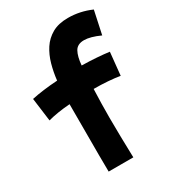

<svg xmlns="http://www.w3.org/2000/svg" viewBox="-216 -959 1029 1146"><g transform="rotate(-30 298.0 -386.0)"><path d="M189 72Q188 16 188 -42.5Q188 -101 188 -156V-393Q146 -390 107.5 -384Q69 -378 36 -369L15 -529Q51 -537 97.5 -543Q144 -549 194 -552Q200 -607 214.5 -659Q229 -711 256 -752.5Q283 -794 327 -819Q371 -844 436 -844Q519 -844 596 -810L562 -651Q496 -681 453 -681Q407 -681 389 -648.5Q371 -616 366 -557Q420 -556 468.5 -552.5Q517 -549 553 -544L537 -387Q502 -393 455.5 -396.5Q409 -400 358 -400Q356 -349 355 -300.5Q354 -252 354 -204Q354 -140 355.5 -72.5Q357 -5 359 72Z"/></g></svg>

Font: KN Bobohei
Style: Bold
Weight: 700
Designer: Kingnam Type Foundry
Version: Version 1.710;March 18, 2023